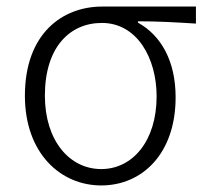

<svg xmlns="http://www.w3.org/2000/svg" viewBox="-20 -553 631 586"><path d="M289 13C414 13 516 -84 516 -256C516 -365 473 -444 401 -484V-488C462 -488 514 -485 578 -481V-533H292C169 -533 56 -449 56 -261C56 -85 165 13 289 13ZM289 -37C192 -37 117 -124 117 -261C117 -409 193 -483 291 -483C398 -483 458 -376 458 -259C458 -123 385 -37 289 -37Z"/></svg>

Font: Spoqa Han Sans Neo Light
Style: Regular
Weight: 300
Designer: [Spoqa Han Sans Neo] Dong-huui Kim  Younghwa Kang  Yujin Lee  [Noto Sans] Ryoko NISHIZUKA  (kana & ideographs); Paul D. 
Foundry: Spoqa (http://www.spoqa-han-sans.com)
Version: Version 1.000